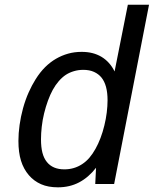

<svg xmlns="http://www.w3.org/2000/svg" viewBox="-20 -780 652 814"><path d="M225.6 14.2Q184.1 14.2 154.1 1Q124 -12.2 102.5 -37.1Q80.1 -63 69.1 -98.4Q58.1 -133.8 58.1 -182.6Q58.1 -214.8 63 -250Q67.9 -285.2 77.6 -320.8Q87.9 -357.9 101.6 -388.4Q115.2 -418.9 130.9 -443.8Q149.9 -474.1 171.4 -495.4Q192.9 -516.6 217.3 -530.8Q241.7 -544.9 268.6 -552.5Q295.4 -560.1 326.2 -560.1Q351.1 -560.1 371.6 -554.9Q392.1 -549.8 410.2 -539.1Q445.8 -517.6 465.8 -477.1L522 -759.8H611.8L463.9 0H383.8L387.2 -68.8Q356 -28.3 315.4 -6.8Q275.4 14.2 225.6 14.2ZM252.9 -62Q294.4 -62 328.1 -84Q345.2 -95.2 358.9 -111.1Q372.6 -127 384.8 -148.9Q408.7 -191.4 422.4 -248Q429.2 -275.4 432.6 -303Q436 -330.6 436 -355Q436 -419.4 410.2 -451.2Q397.9 -466.3 378.7 -475.1Q359.4 -483.9 333 -483.9Q312.5 -483.9 293.5 -478.3Q274.4 -472.7 259.3 -462.9Q243.7 -452.6 229.2 -436Q214.8 -419.4 203.6 -398.9Q192.9 -379.4 183.3 -353.3Q173.8 -327.1 167 -299.3Q160.2 -271.5 157 -242.9Q153.8 -214.4 153.8 -189.5Q153.8 -155.8 159.9 -132.3Q166 -108.9 178.7 -93.3Q203.6 -62 252.9 -62Z"/></svg>

Font: Hack
Style: Italic
Weight: 400
Italic angle: -11°
Monospace: yes
Designer: Christopher Simpkins
Foundry: Christopher Simpkins
Version: Version 2.019; ttfautohint (v1.4.1) -l 4 -r 80 -G 350 -x 0 -